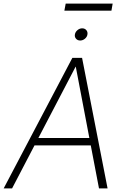

<svg xmlns="http://www.w3.org/2000/svg" viewBox="-59 -1050 669 1070"><path d="M8.3 0H-38.6L344.2 -727.5H398.4L540.5 0H492.7L446.8 -239.7H133.3ZM154.8 -280.8H439L363.3 -678.2H362.3ZM568.8 -1029.8 562 -990.7H299.8L307.1 -1029.8ZM387.7 -824.2Q373.5 -824.2 364.7 -834.2Q356 -844.2 358.4 -857.9Q360.8 -872.1 372.8 -882.1Q384.8 -892.1 398.9 -892.1Q413.6 -892.1 422.1 -882.1Q430.7 -872.1 428.2 -857.9Q426.3 -844.2 414.3 -834.2Q402.3 -824.2 387.7 -824.2Z"/></svg>

Font: Inter Display Extra Light
Style: Italic
Weight: 200
Italic angle: -9.39999°
Designer: Rasmus Andersson
Foundry: rsms
Version: Version 4.000;git-4fc901f